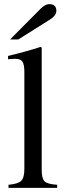

<svg xmlns="http://www.w3.org/2000/svg" viewBox="-20 -910 318 930"><path d="M29 -719 176 -867Q199 -890 218 -890Q253 -890 253 -858Q253 -835 223 -816L69 -719ZM257 0H21V-15Q68 -19 83 -34.5Q98 -50 98 -92V-561Q98 -597 89 -611Q80 -625 56 -625Q35 -625 19 -623V-639Q114 -662 177 -683L182 -679V-87Q182 -45 196 -31.5Q210 -18 257 -15Z"/></svg>

Font: STIX
Style: Regular
Weight: 400
Designer: MicroPress Inc., with final additions and corrections provided by Coen Hoffman, Elsevier (retired)
Version: Version 1.1.1